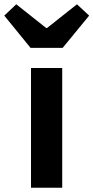

<svg xmlns="http://www.w3.org/2000/svg" viewBox="-66 -878 437 898"><path d="M77 -654H227L351 -805L294 -858L154 -747H150L10 -858L-46 -805ZM79 0H225V-560H79Z"/></svg>

Font: Spoqa Han Sans Neo Bold
Style: Bold
Weight: 700
Designer: [Spoqa Han Sans Neo] Dong-huui Kim  Younghwa Kang  Yujin Lee  [Noto Sans] Ryoko NISHIZUKA  (kana & ideographs); Paul D. 
Foundry: Spoqa (http://www.spoqa-han-sans.com)
Version: Version 1.000